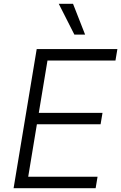

<svg xmlns="http://www.w3.org/2000/svg" viewBox="-20 -984 634 1004"><path d="M51.1 0 171.9 -727.3H593.8L583.8 -667.6H228.3L182.9 -393.8H516L506 -334.2H172.9L127.5 -59.7H490.1L480.1 0ZM369 -802.9 287.3 -964.1H361.9L425.1 -802.9Z"/></svg>

Font: Inter P Light
Style: Italic
Weight: 300
Italic angle: 9.39999°
Designer: Rasmus Andersson
Foundry: rsms
Version: Version 3.018;git-588b23468